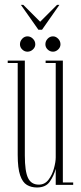

<svg xmlns="http://www.w3.org/2000/svg" viewBox="-20 -778 340 808"><path d="M135.5 11Q111.5 11 93.2 0.2Q75 -10.5 64.8 -40.2Q54.5 -70 54.5 -126.5V-513H12.5V-523H84.5V-123.5Q84.5 -57 98 -29Q111.5 -1 143.5 -1Q168.5 -1 184.2 -21.8Q200 -42.5 207.2 -69.8Q214.5 -97 214.5 -115.5V-513H172V-523H244.5V-10H288V0H214.5V-67.5Q206.5 -38 189.5 -13.5Q172.5 11 135.5 11ZM203 -560.5Q190 -560.5 180.5 -569.8Q171 -579 171 -591.5Q171 -605 180.5 -615Q190 -625 203 -625Q215 -625 224.8 -615Q234.5 -605 234.5 -591.5Q234.5 -579 224.8 -569.8Q215 -560.5 203 -560.5ZM95.5 -560.5Q83 -560.5 73.5 -569.8Q64 -579 64 -591.5Q64 -605 73.5 -615Q83 -625 95.5 -625Q108.5 -625 118.5 -615Q128.5 -605 128.5 -591.5Q128.5 -579 118.5 -569.8Q108.5 -560.5 95.5 -560.5ZM141.5 -653 68 -757.5H78L149 -686.5L220 -757.5H230L157 -653Z"/></svg>

Font: Imbue 100pt Thin
Style: Regular
Weight: 100
Designer: Tyler Finck
Foundry: Etcetera Type Company
Version: Version 1.102; ttfautohint (v1.8.3)